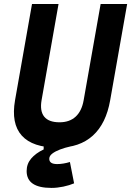

<svg xmlns="http://www.w3.org/2000/svg" viewBox="-20 -713 643 940"><path d="M231.9 207Q110.4 207 110.4 124.5Q110.4 89.4 132.6 63.2Q154.8 37.1 193.8 18.6V-5.9L306.2 -10.7L325.2 3.9Q297.9 9.8 274.2 18.8Q250.5 27.8 235.8 39.1Q221.2 50.3 221.2 64.5Q221.2 90.3 259.8 90.3Q274.4 90.3 290.5 87.6Q306.6 85 322.3 80.1L342.8 184.6Q320.3 194.3 290 200.7Q259.8 207 231.9 207ZM263.2 9.8Q139.6 9.8 86.7 -49.1Q33.7 -107.9 53.7 -222.7L136.7 -693.4H266.6L183.6 -222.7Q174.3 -169.4 196.5 -141.8Q218.8 -114.3 271.5 -114.3Q320.3 -114.3 350.3 -141.8Q380.4 -169.4 389.6 -222.7L472.7 -693.4H602.5L519.5 -222.7Q499.5 -107.9 434.6 -49.1Q369.6 9.8 263.2 9.8Z"/></svg>

Font: Cascadia Mono NF
Style: Italic
Weight: 400
Italic angle: -10°
Monospace: yes
Designer: Aaron Bell
Foundry: Saja Typeworks
Version: Version 2404.023